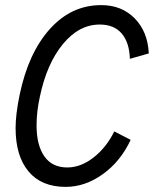

<svg xmlns="http://www.w3.org/2000/svg" viewBox="-20 -721 602 751"><path d="M41 -220Q41 -274 57 -351Q91 -514 175 -607.5Q259 -701 376 -701Q456 -701 507 -649Q558 -597 562 -512L488 -491Q486 -555 456 -590Q426 -625 370 -625Q289 -625 226 -548.5Q163 -472 136 -343Q123 -284 123 -231Q123 -153 153.5 -109.5Q184 -66 243 -66Q296 -66 346 -105Q396 -144 427 -207L491 -174Q452 -90 382.5 -40Q313 10 237 10Q142 10 91.5 -50.5Q41 -111 41 -220Z"/></svg>

Font: Decalotype
Style: Italic
Weight: 400
Italic angle: -12°
Designer: Alfredo Marco Pradil
Foundry: Alfredo Marco Pradil
Version: Version 1.0